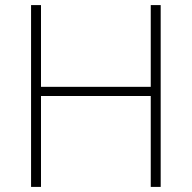

<svg xmlns="http://www.w3.org/2000/svg" viewBox="-20 -734 753 754"><path d="M611 0H572V-357H141V0H102V-714H141V-393H572V-714H611Z"/></svg>

Font: Noto Sans Cham ExtraLight
Style: Regular
Weight: 250
Version: Version 2.002